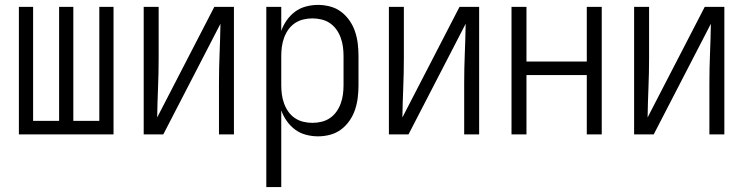

<svg xmlns="http://www.w3.org/2000/svg" viewBox="-20 -548 3040 783"><path d="M57 0V-520H115V-55H221V-520H279V-55H385V-520H443V0Z M566 0V-520H627V-312Q627 -251 624.5 -190.5Q622 -130 621 -69L854 -520H934V0H873V-208Q873 -269 875.5 -329.5Q878 -390 879 -451L646 0Z M1066 215V-520H1127V-422Q1135 -445 1149.5 -465.5Q1164 -486 1183.5 -500.5Q1203 -515 1227.5 -521.5Q1252 -528 1277 -528Q1302 -528 1326.5 -521.5Q1351 -515 1371 -500Q1391 -485 1405.5 -464Q1420 -443 1428 -419Q1436 -395 1439 -370Q1442 -345 1442 -320V-200Q1442 -175 1439 -150Q1436 -125 1428 -101Q1420 -77 1405.5 -56Q1391 -35 1371 -20Q1351 -5 1326.5 1.5Q1302 8 1277 8Q1252 8 1227.5 1.5Q1203 -5 1183.5 -19.5Q1164 -34 1149.5 -54.5Q1135 -75 1127 -98V215ZM1254 -47Q1273 -47 1291.5 -51.5Q1310 -56 1325.5 -66.5Q1341 -77 1352 -92.5Q1363 -108 1369.5 -126Q1376 -144 1378.5 -162.5Q1381 -181 1381 -200V-320Q1381 -339 1378.5 -357.5Q1376 -376 1369.5 -394Q1363 -412 1352 -427.5Q1341 -443 1325.5 -453.5Q1310 -464 1291.5 -468.5Q1273 -473 1254 -473Q1235 -473 1216.5 -468.5Q1198 -464 1182.5 -453.5Q1167 -443 1156 -427.5Q1145 -412 1138.5 -394Q1132 -376 1129.5 -357.5Q1127 -339 1127 -320V-200Q1127 -181 1129.5 -162.5Q1132 -144 1138.5 -126Q1145 -108 1156 -92.5Q1167 -77 1182.5 -66.5Q1198 -56 1216.5 -51.5Q1235 -47 1254 -47Z M1566 0V-520H1627V-312Q1627 -251 1624.5 -190.5Q1622 -130 1621 -69L1854 -520H1934V0H1873V-208Q1873 -269 1875.5 -329.5Q1878 -390 1879 -451L1646 0Z M2066 0V-520H2127V-297H2373V-520H2434V0H2373V-242H2127V0Z M2566 0V-520H2627V-312Q2627 -251 2624.5 -190.5Q2622 -130 2621 -69L2854 -520H2934V0H2873V-208Q2873 -269 2875.5 -329.5Q2878 -390 2879 -451L2646 0Z"/></svg>

Font: Iosevka Light
Style: Regular
Weight: 300
Monospace: yes
Designer: Belleve Invis
Foundry: Belleve Invis
Version: Version 32.5.0; ttfautohint (v1.8.4)